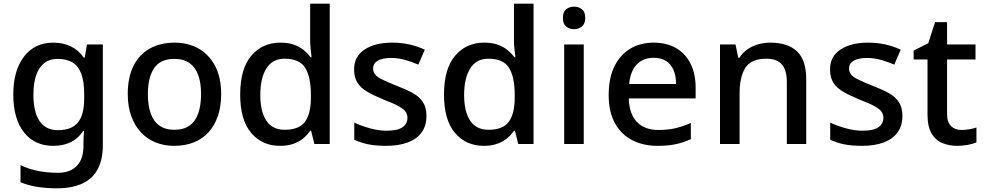

<svg xmlns="http://www.w3.org/2000/svg" viewBox="-20 -780 5334 1040"><path d="M269 -549Q321 -549 363 -529Q405 -509 434 -468H439L451 -539H537V7Q537 83 510 135Q483 187 427.5 213.5Q372 240 288 240Q230 240 181 232Q132 224 91 207V114Q133 135 184.5 145.5Q236 156 294 156Q360 156 396 118.5Q432 81 432 13V-5Q432 -18 433 -39.5Q434 -61 435 -71H431Q403 -29 362.5 -9.5Q322 10 269 10Q167 10 109.5 -63.5Q52 -137 52 -268Q52 -398 110 -473.5Q168 -549 269 -549ZM291 -461Q249 -461 220 -438.5Q191 -416 176 -373Q161 -330 161 -267Q161 -173 194.5 -124Q228 -75 293 -75Q331 -75 357.5 -85Q384 -95 401.5 -116Q419 -137 427.5 -169.5Q436 -202 436 -248V-268Q436 -337 420.5 -379.5Q405 -422 373 -441.5Q341 -461 291 -461Z M1178 -270Q1178 -203 1160 -151Q1142 -99 1109 -63Q1076 -27 1029 -8.5Q982 10 923 10Q869 10 823 -8.5Q777 -27 743.5 -63Q710 -99 691 -151Q672 -203 672 -271Q672 -360 702.5 -422Q733 -484 790.5 -516.5Q848 -549 926 -549Q1000 -549 1056.5 -516.5Q1113 -484 1145.5 -422Q1178 -360 1178 -270ZM781 -270Q781 -210 796 -166.5Q811 -123 843 -100Q875 -77 925 -77Q975 -77 1007 -100Q1039 -123 1054 -166.5Q1069 -210 1069 -270Q1069 -332 1053.5 -374Q1038 -416 1006.5 -438.5Q975 -461 924 -461Q849 -461 815 -411Q781 -361 781 -270Z M1497 10Q1400 10 1340.5 -60Q1281 -130 1281 -268Q1281 -407 1341 -478Q1401 -549 1499 -549Q1540 -549 1570.5 -538.5Q1601 -528 1623.5 -510Q1646 -492 1662 -470H1668Q1666 -484 1663 -510.5Q1660 -537 1660 -558V-760H1766V0H1683L1665 -72H1660Q1645 -49 1622.5 -30.5Q1600 -12 1569 -1Q1538 10 1497 10ZM1522 -77Q1600 -77 1632 -120.5Q1664 -164 1664 -251V-267Q1664 -362 1633.5 -412Q1603 -462 1521 -462Q1456 -462 1423 -409.5Q1390 -357 1390 -266Q1390 -175 1423 -126Q1456 -77 1522 -77Z M2290 -152Q2290 -99 2264 -63Q2238 -27 2189 -8.5Q2140 10 2071 10Q2014 10 1973.5 1.5Q1933 -7 1899 -23V-116Q1935 -99 1982 -85.5Q2029 -72 2074 -72Q2134 -72 2160.5 -91Q2187 -110 2187 -142Q2187 -160 2177 -174.5Q2167 -189 2139.5 -204.5Q2112 -220 2059 -240Q2008 -261 1972 -281.5Q1936 -302 1917 -330.5Q1898 -359 1898 -404Q1898 -474 1954.5 -511.5Q2011 -549 2104 -549Q2153 -549 2196.5 -539.5Q2240 -530 2281 -511L2246 -430Q2211 -445 2174 -455.5Q2137 -466 2099 -466Q2051 -466 2026 -451Q2001 -436 2001 -409Q2001 -390 2012.5 -376Q2024 -362 2053 -348Q2082 -334 2132 -314Q2182 -295 2217.5 -275Q2253 -255 2271.5 -226Q2290 -197 2290 -152Z M2601 10Q2504 10 2444.5 -60Q2385 -130 2385 -268Q2385 -407 2445 -478Q2505 -549 2603 -549Q2644 -549 2674.5 -538.5Q2705 -528 2727.5 -510Q2750 -492 2766 -470H2772Q2770 -484 2767 -510.5Q2764 -537 2764 -558V-760H2870V0H2787L2769 -72H2764Q2749 -49 2726.5 -30.5Q2704 -12 2673 -1Q2642 10 2601 10ZM2626 -77Q2704 -77 2736 -120.5Q2768 -164 2768 -251V-267Q2768 -362 2737.5 -412Q2707 -462 2625 -462Q2560 -462 2527 -409.5Q2494 -357 2494 -266Q2494 -175 2527 -126Q2560 -77 2626 -77Z M3142 -539V0H3036V-539ZM3090 -744Q3114 -744 3132 -730Q3150 -716 3150 -683Q3150 -651 3132 -636.5Q3114 -622 3090 -622Q3064 -622 3046.5 -636.5Q3029 -651 3029 -683Q3029 -716 3046.5 -730Q3064 -744 3090 -744Z M3520 -549Q3591 -549 3642 -519.5Q3693 -490 3720.5 -435Q3748 -380 3748 -305V-247H3386Q3388 -164 3429.5 -120Q3471 -76 3546 -76Q3598 -76 3638.5 -85.5Q3679 -95 3722 -114V-26Q3682 -8 3640.5 1Q3599 10 3542 10Q3464 10 3404 -21Q3344 -52 3310.5 -113.5Q3277 -175 3277 -265Q3277 -356 3307.5 -419Q3338 -482 3392.5 -515.5Q3447 -549 3520 -549ZM3520 -467Q3463 -467 3428.5 -430Q3394 -393 3388 -325H3642Q3642 -367 3629 -399Q3616 -431 3589 -449Q3562 -467 3520 -467Z M4153 -549Q4247 -549 4297 -502Q4347 -455 4347 -351V0H4242V-336Q4242 -399 4215.5 -430.5Q4189 -462 4131 -462Q4049 -462 4017.5 -413Q3986 -364 3986 -272V0H3880V-539H3964L3979 -467H3985Q4003 -495 4029 -513Q4055 -531 4087 -540Q4119 -549 4153 -549Z M4868 -152Q4868 -99 4842 -63Q4816 -27 4767 -8.5Q4718 10 4649 10Q4592 10 4551.5 1.5Q4511 -7 4477 -23V-116Q4513 -99 4560 -85.5Q4607 -72 4652 -72Q4712 -72 4738.5 -91Q4765 -110 4765 -142Q4765 -160 4755 -174.5Q4745 -189 4717.5 -204.5Q4690 -220 4637 -240Q4586 -261 4550 -281.5Q4514 -302 4495 -330.5Q4476 -359 4476 -404Q4476 -474 4532.5 -511.5Q4589 -549 4682 -549Q4731 -549 4774.5 -539.5Q4818 -530 4859 -511L4824 -430Q4789 -445 4752 -455.5Q4715 -466 4677 -466Q4629 -466 4604 -451Q4579 -436 4579 -409Q4579 -390 4590.5 -376Q4602 -362 4631 -348Q4660 -334 4710 -314Q4760 -295 4795.5 -275Q4831 -255 4849.5 -226Q4868 -197 4868 -152Z M5188 -76Q5209 -76 5231 -80Q5253 -84 5269 -89V-9Q5252 -1 5223 4.5Q5194 10 5165 10Q5121 10 5084.5 -5Q5048 -20 5026 -57Q5004 -94 5004 -160V-458H4929V-506L5008 -546L5045 -660H5110V-539H5264V-458H5110V-162Q5110 -118 5131.5 -97Q5153 -76 5188 -76Z"/></svg>

Font: Noto Sans Thai Medium
Style: Regular
Weight: 500
Designer: Monotype Design Team
Foundry: Monotype Imaging Inc.
Version: Version 2.001